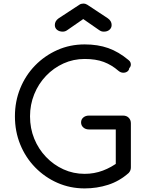

<svg xmlns="http://www.w3.org/2000/svg" viewBox="-20 -1038 813 1068"><path d="M451 10Q370 10 299.5 -21Q229 -52 175.5 -107Q122 -162 92.5 -234.5Q63 -307 63 -391Q63 -474 92.5 -546.5Q122 -619 175 -673.5Q228 -728 298.5 -759.5Q369 -791 451 -791Q524 -791 582 -770.5Q640 -750 695 -704Q704 -697 706.5 -688.5Q709 -680 707 -672Q705 -664 699 -659Q698 -647 688 -640Q678 -633 664.5 -633.5Q651 -634 639 -644Q601 -677 557 -693.5Q513 -710 451 -710Q388 -710 333 -685Q278 -660 236 -616Q194 -572 170.5 -514Q147 -456 147 -391Q147 -324 170.5 -266.5Q194 -209 236 -165Q278 -121 333 -96Q388 -71 451 -71Q504 -71 552 -89Q600 -107 643 -140Q657 -151 672 -149Q687 -147 697.5 -136Q708 -125 708 -107Q708 -99 705.5 -91.5Q703 -84 696 -76Q644 -30 581.5 -10Q519 10 451 10ZM708 -107 624 -125V-318H474Q456 -318 443.5 -329Q431 -340 431 -357Q431 -374 443.5 -384.5Q456 -395 474 -395H665Q684 -395 696 -383Q708 -371 708 -352ZM329 -862Q310 -862 297.5 -872Q285 -882 285 -899Q285 -921 306 -936L422 -1012Q431 -1018 443 -1018Q450 -1018 455 -1016.5Q460 -1015 465 -1012L580 -936Q601 -921 601 -899Q601 -883 589 -872.5Q577 -862 558 -862Q550 -862 544 -864Q538 -866 531 -871L443 -932L355 -871Q343 -862 329 -862Z"/></svg>

Font: Comfortaa Medium
Style: Regular
Weight: 500
Designer: Johan Aakerlund
Foundry: Johan Aakerlund
Version: Version 3.104; ttfautohint (v1.8.1.43-b0c9)